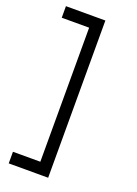

<svg xmlns="http://www.w3.org/2000/svg" viewBox="-174 -858 772 1083"><g transform="rotate(20 211.5 -316.0)"><path d="M262 -788V155.7H189.7V-788ZM230.7 -788V-718.7H25.3V-788ZM230.7 86V155.7H25.3V86Z"/></g></svg>

Font: Asta Sans Light
Style: Regular
Weight: 300
Designer: 42dot
Version: Version 1.000